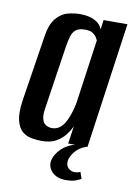

<svg xmlns="http://www.w3.org/2000/svg" viewBox="-76 -553 524 744"><g transform="rotate(10 186.0 -180.5)"><path d="M117 8Q99 8 78 4.5Q57 1 41 -12Q25 -25 17.5 -53.5Q10 -82 17 -132L57 -388Q64 -440 84.5 -464.5Q105 -489 130.5 -495.5Q156 -502 179 -502Q214 -502 237 -490Q260 -478 267 -457L272 -495H366L296 0H220L230 -69Q222 -52 208.5 -34.5Q195 -17 173 -4.5Q151 8 117 8ZM147 -48Q164 -48 176.5 -57Q189 -66 197.5 -81Q206 -96 211.5 -112.5Q217 -129 220.5 -143Q224 -157 225 -165L260 -413Q258 -417 253.5 -424.5Q249 -432 239 -439Q229 -446 208 -446Q185 -446 173 -437Q161 -428 155.5 -410.5Q150 -393 146 -367L108 -115Q105 -93 108 -79.5Q111 -66 117.5 -59.5Q124 -53 132 -50.5Q140 -48 147 -48ZM235 141Q201 141 182 122.5Q163 104 166 79Q171 51 195.5 28Q220 5 252 -1L292 0Q264 10 248.5 29Q233 48 230 66Q228 85 239 95Q250 105 263 105Q271 105 277.5 103Q284 101 286 100L295 126Q288 130 274 135.5Q260 141 235 141Z"/></g></svg>

Font: Alumni Sans Thin SemiBold
Style: Italic
Weight: 600
Italic angle: -8°
Version: Version 1.016